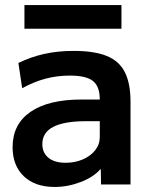

<svg xmlns="http://www.w3.org/2000/svg" viewBox="-20 -732 597 762"><path d="M197 10Q119 10 74.5 -32.5Q30 -75 30 -148Q30 -239 101 -288Q172 -337 303 -337H376Q376 -389 349 -410.5Q322 -432 257 -432Q207 -432 161.5 -420Q116 -408 68 -382L53 -482Q102 -506 155.5 -518Q209 -530 272 -530Q354 -530 403.5 -510Q453 -490 475.5 -445.5Q498 -401 498 -328V0H381L380 -60H378Q351 -29 300 -9.5Q249 10 197 10ZM241 -86Q278 -86 309 -99.5Q340 -113 358 -136Q376 -159 376 -188V-251H321Q235 -251 191.5 -228.5Q148 -206 148 -160Q148 -126 172 -106Q196 -86 241 -86ZM77 -618V-712H462V-618Z"/></svg>

Font: M PLUS 2 SemiBold
Style: Regular
Weight: 600
Designer: Coji Morishita
Foundry: UNDERFOREST DESIGN
Version: Version 1.001